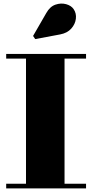

<svg xmlns="http://www.w3.org/2000/svg" viewBox="-20 -1051 514 1071"><path d="M14.5 0V-26H125V-724H14.5V-750H460V-724H340V-26H460V0ZM176.5 -833 164.5 -850.5 238 -978Q258.5 -1014.5 289.2 -1025Q320 -1035.5 348.5 -1027.8Q377 -1020 390.5 -1000.5Q407 -976.5 403.2 -946.2Q399.5 -916 377.2 -891.2Q355 -866.5 315.5 -859Z"/></svg>

Font: Bodoni Moda 9pt Black
Style: Regular
Weight: 900
Designer: Owen Earl
Foundry: indestructible type
Version: Version 2.005